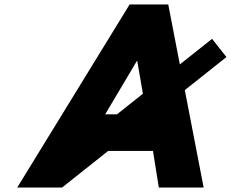

<svg xmlns="http://www.w3.org/2000/svg" viewBox="-20 -845 1040 865"><path d="M623.8 -422.7 507.1 -330H453.9L596.4 -570H598.4ZM812.6 -439.1 1000.2 -588 935.4 -670 790.2 -554.8 738 -825H564L57.5 0H259.5L467.3 -165H669.2L695.5 0H897.5Z"/></svg>

Font: Hussar
Style: BdOblTwo
Weight: 700
Foundry: Cannot Into Space Fonts
Version: Version 2.00